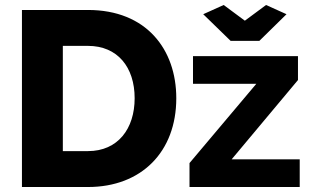

<svg xmlns="http://www.w3.org/2000/svg" viewBox="-20 -750 1250 770"><path d="M795 -693 905 -586H1020L1129 -693L1047 -730L962 -667L877 -730ZM740 0H1182V-111H909L1175 -429V-525H754V-414H1008L740 -96ZM333 0C547 0 687 -141 687 -356C687 -552 567 -710 333 -710H68V0ZM520 -356C520 -234 453 -144 333 -144H232V-566H333C451 -566 520 -481 520 -356Z"/></svg>

Font: Raleway
Style: ExtraBold
Weight: 800
Designer: Matt McInerney, Pablo Impallari, Rodrigo Fuenzalida
Foundry: Matt McInerney, Pablo Impallari, Rodrigo Fuenzalida
Version: Version 3.000